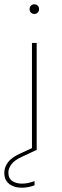

<svg xmlns="http://www.w3.org/2000/svg" viewBox="-52 -700 287 895"><path d="M111 -16 118 -1 52 30Q16 46 1.5 65.5Q-13 85 -13 104Q-13 132 5.5 144Q24 156 51 156Q78 156 109 144V164Q95 169 80 172Q65 175 51 175Q27 175 8.5 167.5Q-10 160 -21 145Q-32 130 -32 106Q-32 79 -14 55.5Q4 32 48 13ZM97 -500H119V0H97ZM108 -635Q99 -635 92.5 -641Q86 -647 86 -657Q86 -668 92.5 -674Q99 -680 108 -680Q117 -680 123.5 -674Q130 -668 130 -657Q130 -647 123.5 -641Q117 -635 108 -635Z"/></svg>

Font: Albert Sans Thin
Style: Regular
Weight: 250
Designer: Andreas Rasmussen
Foundry: a.Foundry
Version: Version 1.025